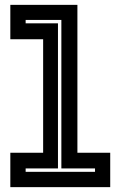

<svg xmlns="http://www.w3.org/2000/svg" viewBox="-20 -770 496 790"><path d="M22.5 0V-141.5H157.5V-608.5H22.5V-750H298.5V-141.5H433.5V0ZM85.5 -63H371V-77H232.5V-688H85.5V-674H218.5V-77H85.5Z"/></svg>

Font: Tourney Thin
Style: Regular
Weight: 100
Designer: Tyler Finck
Foundry: Etcetera Type Co
Version: Version 1.015